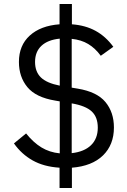

<svg xmlns="http://www.w3.org/2000/svg" viewBox="-20 -831 640 964"><path d="M279 11Q200 6 144 -25.5Q88 -57 50 -111L111 -161Q148 -115 188.5 -90.5Q229 -66 280 -61V-322L257 -326Q160 -342 117.5 -393.5Q75 -445 75 -520Q75 -603 129.5 -652.5Q184 -702 279 -709V-811H341V-709Q409 -704 460 -676Q511 -648 549 -596L486 -551Q458 -589 423 -610Q388 -631 340 -636V-391L370 -386Q467 -370 509.5 -318.5Q552 -267 552 -191Q552 -104 497 -50.5Q442 3 341 11V113H279ZM280 -401V-637Q220 -631 188 -601Q156 -571 156 -520Q156 -471 185 -442.5Q214 -414 280 -401ZM340 -312V-62Q403 -69 437 -102Q471 -135 471 -190Q471 -243 440.5 -271.5Q410 -300 340 -312Z"/></svg>

Font: iA Writer Mono V
Style: Regular
Weight: 400
Designer: Mike Abbink, Paul van der Laan, Pieter van Rosmalen
Foundry: Bold Monday
Version: Version 2.000